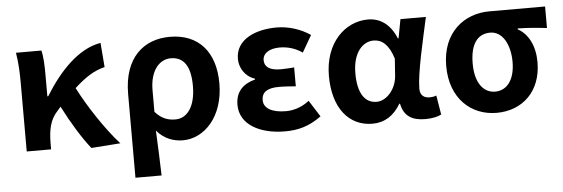

<svg xmlns="http://www.w3.org/2000/svg" viewBox="-50 -728 3175 1083"><g transform="rotate(-5 1538.0 -186.5)"><path d="M79 0H217V-32C217 -114 231 -169 271 -212C278 -220 285 -228 291 -235C342 -135 397 -47 444 12L609 0C532 -85 441 -222 385 -332C448 -390 499 -422 558 -436L547 -574C419 -552 311 -436 227 -300H222V-423C222 -475 220 -525 211 -560H67C77 -503 79 -437 79 -393Z M677 201H825C823 114 819 37 815 -54C858 -3 912 14 963 14C1082 14 1195 -97 1195 -289C1195 -468 1100 -574 939 -574C791 -574 677 -479 677 -273ZM931 -107C893 -107 855 -116 816 -160V-283C816 -390 867 -453 934 -453C1010 -453 1045 -394 1045 -287C1045 -165 994 -107 931 -107Z M1541 14C1613 14 1676 -1 1747 -53L1688 -146C1643 -111 1595 -99 1556 -99C1475 -99 1430 -127 1430 -172C1430 -218 1462 -239 1529 -239C1559 -239 1591 -236 1623 -234V-341C1597 -339 1570 -337 1547 -337C1485 -337 1455 -358 1455 -396C1455 -436 1494 -460 1551 -460C1596 -460 1640 -447 1679 -420L1734 -515C1679 -552 1611 -574 1544 -574C1421 -574 1311 -525 1311 -416C1311 -369 1339 -316 1397 -297V-292C1331 -275 1286 -235 1286 -158C1286 -46 1399 14 1541 14Z M2036 14C2104 14 2157 -19 2196 -85H2200C2214 -14 2260 14 2335 14C2377 14 2407 6 2426 -4L2408 -113C2395 -108 2382 -106 2371 -106C2339 -106 2316 -121 2316 -159C2316 -248 2359 -426 2388 -560H2244L2224 -453H2220C2185 -539 2126 -574 2061 -574C1931 -574 1814 -463 1814 -276C1814 -93 1903 14 2036 14ZM2070 -107C2005 -107 1964 -162 1964 -277C1964 -398 2023 -453 2082 -453C2129 -453 2168 -422 2193 -341L2186 -242C2180 -168 2126 -107 2070 -107Z M2739 14C2886 14 2993 -86 2993 -251C2993 -342 2958 -412 2898 -445V-450C2958 -449 3001 -445 3063 -438V-560H2746C2608 -560 2478 -467 2478 -274C2478 -88 2596 14 2739 14ZM2741 -106C2673 -106 2628 -168 2628 -274C2628 -391 2674 -440 2741 -440C2813 -440 2853 -360 2853 -265C2853 -165 2809 -106 2741 -106Z"/></g></svg>

Font: DAIFUKU Sans JP
Style: Bold
Weight: 700
Designer: Original font ‘Source Han Sans JP’ : Ryoko NISHIZUKA  (kana, bopomofo & ideographs); Paul D. Hunt (Latin, Greek & Cyrill
Foundry: Daifuku
Version: Version 1.001